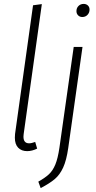

<svg xmlns="http://www.w3.org/2000/svg" viewBox="-20 -762 493 982"><path d="M101 -76Q100 -71 100 -63Q100 -29 129 -29Q141 -29 160 -36L170 -2Q144 11 119 11Q90 11 73 -6.5Q56 -24 56 -58Q56 -70 57 -77L149 -735L194 -741ZM176 167Q210 148 230 129.5Q250 111 263 79.5Q276 48 284 -7L357 -522H402L329 -5Q320 58 303 95Q286 132 260 154Q234 176 188 200ZM371 -705Q371 -721 381.5 -731.5Q392 -742 408 -742Q421 -742 429.5 -734Q438 -726 438 -713Q438 -697 427.5 -686Q417 -675 401 -675Q388 -675 379.5 -683.5Q371 -692 371 -705Z"/></svg>

Font: Fira Sans Extra Condensed ExtraLight
Style: Italic
Weight: 275
Width: 3
Italic angle: -8°
Designer: Carrois Corporate & Edenspiekermann AG
Foundry: Carrois Corporate GbR & Edenspiekermann AG
Version: Version 4.203